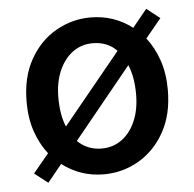

<svg xmlns="http://www.w3.org/2000/svg" viewBox="-44 -558 635 627"><g transform="rotate(-5 273.5 -245.0)"><path d="M89.8 23.9 45.9 -10.3 97.2 -72.3Q71.8 -104.5 56.9 -147.7Q42 -190.9 42 -244.6Q42 -326.2 74.5 -383.8Q106.9 -441.4 159.9 -471.7Q212.9 -502 273.4 -502Q350.1 -502 410.2 -456.1L457.5 -514.2L501 -480L449.7 -417.5Q475.1 -385.3 490 -341.8Q504.9 -298.3 504.9 -244.6Q504.9 -163.6 472.4 -106Q439.9 -48.3 387.2 -18.1Q334.5 12.2 273.4 12.2Q196.8 12.2 136.7 -33.7ZM273.4 -72.3Q311 -72.3 339.6 -93.3Q368.2 -114.3 384.3 -151.9Q400.4 -189.5 400.4 -239.3Q400.4 -296.9 383.3 -335.9L194.3 -104Q227.1 -72.3 273.4 -72.3ZM163.1 -154.3 352.5 -385.7Q321.8 -417.5 273.4 -417.5Q236.3 -417.5 207.8 -396.5Q179.2 -375.5 162.8 -337.6Q146.5 -299.8 146.5 -250Q146.5 -192.4 163.1 -154.3Z"/></g></svg>

Font: Varta Light
Style: Bold
Weight: 700
Version: Version 1.004